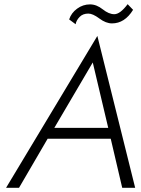

<svg xmlns="http://www.w3.org/2000/svg" viewBox="-20 -899 676 919"><path d="M240 -287H498L424 -600ZM208 -235 71 0H9L446 -727L627 0H565L510 -235ZM311 -806Q321 -837 349 -857.5Q377 -878 411 -878Q442 -878 471.5 -854.5Q501 -831 527 -831Q555 -831 591 -879L617 -852Q577 -787 516 -787Q487 -787 455.5 -810.5Q424 -834 403 -834Q376 -834 360.5 -817.5Q345 -801 342 -783Z"/></svg>

Font: Renner* Light
Style: Light Italic
Weight: 300
Italic angle: -10°
Version: Version 003.000 ; ttfautohint (v0.97) -l 8 -r 50 -G 200 -x 1